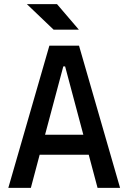

<svg xmlns="http://www.w3.org/2000/svg" viewBox="-20 -916 626 936"><path d="M20.5 0 220.7 -693.4H365.2L565.4 0H455.6L412.6 -161.6H173.3L130.4 0ZM288.6 -592.3 199.7 -259.3H386.2L297.4 -592.3ZM241.2 -771.5 110.8 -896H257.8L364.3 -771.5Z"/></svg>

Font: Caskaydia Cove Medium
Style: Regular
Weight: 500
Monospace: yes
Designer: Aaron Bell
Foundry: Saja Typeworks
Version: Version 4.300; ttfautohint (v1.8.3)